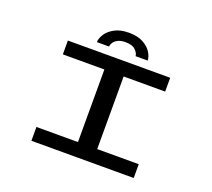

<svg xmlns="http://www.w3.org/2000/svg" viewBox="-144 -1073 1388 1260"><g transform="rotate(20 550.0 -443.0)"><path d="M192 0V-96.5H482V-603.5H192V-700H906.5V-603.5H616.5V-96.5H906.5V0ZM552.5 -885.5Q612.5 -885.5 651.8 -864.2Q691 -843 710 -812.5Q729 -782 729 -755.5H644.5Q644.5 -774.5 622.5 -797Q600.5 -819.5 551.5 -819.5Q519 -819.5 498.5 -808.8Q478 -798 468.8 -783Q459.5 -768 459.5 -755.5H374.5Q374.5 -782 394.2 -812.5Q414 -843 453.5 -864.2Q493 -885.5 552.5 -885.5Z"/></g></svg>

Font: Trispace Expanded Medium
Style: Regular
Weight: 500
Width: 7
Designer: Tyler Finck
Foundry: Etcetera Type Company
Version: Version 1.210; ttfautohint (v1.8.3)